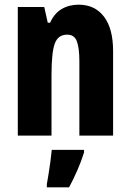

<svg xmlns="http://www.w3.org/2000/svg" viewBox="-20 -579 558 820"><path d="M316 -559Q385 -559 424 -508Q463 -457 463 -361V0H319V-317Q319 -373 308.5 -402Q298 -431 267 -431Q228 -431 214 -393Q200 -355 200 -259V0H56V-549H169L184 -482H194Q212 -522 243.5 -540.5Q275 -559 316 -559ZM339 72Q327 110 310.5 148Q294 186 275 221H180V208Q183 190 187.5 163.5Q192 137 195.5 109.5Q199 82 201 61H339Z"/></svg>

Font: Noto Sans Sinhala ExtraCondensed ExtraBold
Style: Regular
Weight: 800
Width: 2
Designer: Jelle Bosma - Monotype Design Team
Foundry: Monotype Imaging Inc.
Version: Version 2.006; ttfautohint (v1.8.4.7-5d5b)